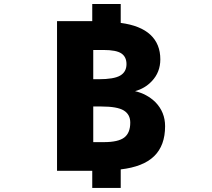

<svg xmlns="http://www.w3.org/2000/svg" viewBox="-20 -836 1040 942"><path d="M572.3 -723.6Q668.9 -710.9 717.8 -665.5Q766.6 -620.1 766.6 -544.9Q766.6 -481.4 724.6 -437.5Q691.4 -402.3 642.6 -388.7Q701.2 -375 742.2 -335Q790 -286.1 790 -216.8Q790 -122.1 736.3 -69.8Q682.6 -17.6 572.3 -4.9V85.9H432.6V2H259.8V-732.4H432.6V-816.4H572.3ZM437.5 -313.5V-138.7H490.2Q559.6 -138.7 589.4 -161.1Q619.1 -183.6 619.1 -234.4Q619.1 -274.4 587.4 -293.9Q555.7 -313.5 477.5 -313.5ZM437.5 -447.3H463.9Q539.1 -447.3 569.8 -465.3Q600.6 -483.4 600.6 -521.5Q600.6 -556.6 575.7 -573.7Q550.8 -590.8 487.3 -590.8H437.5Z"/></svg>

Font: GenEi Gothic M Heavy
Style: Regular
Weight: 800
Designer: o_tamon (Modified); [Source Han Sans]
Ryoko NISHIZUKA  (kana & ideographs); Paul D. Hunt (Latin, Greek & Cyrillic); Wenl
Version: Version 1.1a;Original Version 1.004